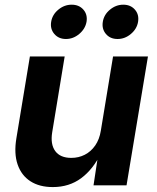

<svg xmlns="http://www.w3.org/2000/svg" viewBox="-20 -778 657 806"><path d="M201.7 7.3Q145.5 7.3 107.7 -17.1Q69.8 -41.5 54 -87.4Q38.1 -133.3 48.8 -197.8L105.5 -541H251.5L199.2 -223.1Q190.9 -172.4 211.9 -143.8Q232.9 -115.2 279.3 -115.2Q310.1 -115.2 335.9 -128.4Q361.8 -141.6 379.6 -167.2Q397.5 -192.9 403.3 -229.5L454.6 -541H601.1L511.2 0H372.6L393.1 -135.7H404.3Q371.1 -67.4 320.8 -30Q270.5 7.3 201.7 7.3ZM473.6 -614.3Q442.4 -614.3 424.6 -635.5Q406.7 -656.7 411.6 -686.5Q416.5 -716.8 441.7 -737.5Q466.8 -758.3 497.6 -758.3Q528.3 -758.3 546.4 -737.5Q564.5 -716.8 559.6 -686.5Q554.7 -656.7 529.5 -635.5Q504.4 -614.3 473.6 -614.3ZM256.8 -614.3Q226.1 -614.3 208 -635.5Q189.9 -656.7 194.8 -686.5Q199.7 -716.8 224.9 -737.5Q250 -758.3 280.8 -758.3Q312 -758.3 330.1 -737.5Q348.1 -716.8 343.3 -686.5Q337.9 -656.7 312.7 -635.5Q287.6 -614.3 256.8 -614.3Z"/></svg>

Font: Inter 17pt
Style: Bold Italic
Weight: 700
Italic angle: -9.3988°
Version: Version 4.001;git-66647c0bb